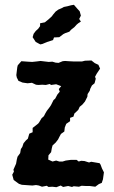

<svg xmlns="http://www.w3.org/2000/svg" viewBox="-20 -766 473 800"><path d="M181 -101 199 -93 214 -97 227 -93H241L254 -97L276 -100H299L308 -93L318 -96L332 -95L351 -89L360 -92L395 -86L399 -80L405 -64L413 -48L409 -19L404 -4L392 1L377 12L354 9H338L320 8L309 12L287 10L280 13L264 9L243 13L233 7L215 14L198 12L182 13L175 8L155 12L142 7L130 5L115 7L100 6L71 4L59 0L37 -16L31 -38L38 -51L36 -59L47 -84L50 -101L53 -113L64 -128L67 -145L73 -154L78 -169L88 -181L96 -188L102 -209L116 -215V-233L139 -251L143 -256L153 -273L163 -282L168 -292L175 -304L188 -321L193 -329L203 -349L210 -355L219 -372L229 -384L225 -395L235 -407L214 -415L193 -412L187 -416L171 -412L156 -413L140 -412L130 -413L113 -421L95 -419L74 -422L57 -429L50 -443L48 -453L52 -486L54 -494L69 -511L96 -509L114 -508L133 -510L149 -512L166 -510L183 -508L198 -509L212 -505L224 -504L241 -511L251 -512L265 -511L285 -510H296H322L334 -513L361 -514L375 -503L390 -496L397 -480L383 -459L376 -446L379 -438L374 -419L363 -410L356 -396L354 -388L345 -374L344 -363L334 -343L323 -330L312 -321L306 -308L290 -293L286 -280L272 -275V-261L256 -250L250 -235L248 -218L234 -208L227 -195L222 -185L212 -172L199 -160L196 -149L193 -132L182 -119ZM148 -581 129 -591 116 -611 120 -625 129 -637 139 -646 147 -657V-669L167 -673L183 -686L196 -698L201 -705L212 -718L223 -726L237 -732L246 -737L261 -740L276 -744L288 -746L301 -731L312 -719L317 -701L310 -687L317 -676L306 -669L299 -663L290 -653L276 -642L269 -634L252 -628L244 -624L227 -611L205 -610L201 -599L176 -591L157 -583Z"/></svg>

Font: Winky Rough Medium
Style: Regular
Weight: 500
Designer: Simon Atzbach
Foundry: typofactur
Version: Version 1.206; ttfautohint (v1.8.4.7-5d5b)